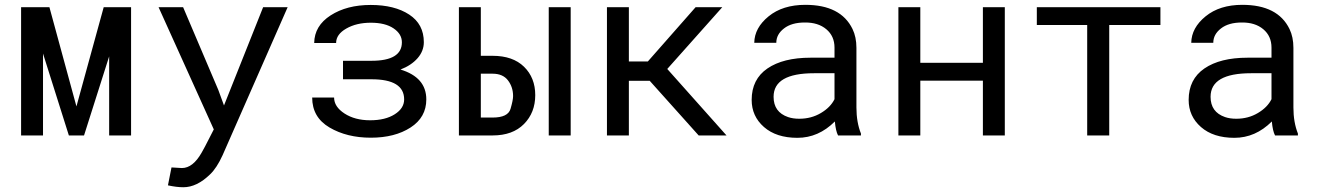

<svg xmlns="http://www.w3.org/2000/svg" viewBox="-20 -558 5441 791"><path d="M520 -528.3V0H429.7V-325.7L326.2 0H263.7L157.2 -337.4V0H66.9V-528.3H183.6L294.9 -119.6L407.2 -528.3Z M671.9 205.6 686.5 131.8 729.5 134.3Q774.9 134.3 811 70.3Q819.8 55.2 824.7 45.4L860.8 -24.9L633.3 -528.3H734.4L879.4 -187.5L902.8 -123.5L1064 -528.3H1165L897 81.5Q873 134.3 845.2 160.6Q817.9 187 790.5 200.2Q763.2 213.4 735.4 213.4Q707.5 213.4 671.9 205.6Z M1645 -148.4Q1645 -231.4 1510.7 -231.4H1393.1V-307.6H1510.7Q1635.7 -307.6 1635.7 -383.8Q1635.7 -418 1601.3 -441.2Q1566.9 -464.4 1507.8 -464.4Q1448.7 -464.4 1406.7 -440.4Q1364.7 -416.5 1364.7 -380.9H1274.4Q1275.4 -451.7 1342 -494.6Q1408.7 -537.6 1507.3 -537.6Q1605.5 -537.6 1665.8 -498Q1726.1 -458.5 1726.1 -384.3Q1726.1 -347.7 1700.2 -318.1Q1674.3 -288.6 1629.9 -271.5Q1736.3 -239.3 1736.3 -148.4Q1736.3 -74.7 1671.4 -32.7Q1606.4 9.3 1507.8 9.3Q1409.2 9.3 1337.6 -32.7Q1266.1 -74.7 1266.1 -156.2H1356.4Q1356.4 -118.2 1399.4 -90.3Q1442.4 -62.5 1504.9 -62.5Q1567.4 -62.5 1606.2 -87.2Q1645 -111.8 1645 -148.4Z M1960.9 -254.4V-73.7H2009.3Q2072.8 -73.7 2083.3 -109.6Q2093.8 -145.5 2093.8 -162.1Q2093.8 -199.2 2072.8 -226.8Q2051.8 -254.4 2009.3 -254.4ZM2331.1 0H2240.7V-528.3H2331.1ZM1960.9 -328.1H2009.3Q2092.8 -328.1 2138.9 -283Q2185.1 -237.8 2185.1 -166Q2185.1 -94.2 2138.7 -47.1Q2092.3 0 2009.3 0H1870.6V-528.3H1960.9Z M2570.8 -225.1V0H2480.5V-528.3H2570.8V-304.7H2648.9L2845.7 -528.3H2955.6L2729 -273.9L2973.1 0H2858.4L2656.7 -225.1Z M3334 -256.3Q3167 -256.3 3167 -159.2Q3167 -96.2 3226.6 -75.7Q3246.6 -68.8 3272.9 -68.8Q3322.3 -68.8 3361.8 -92.3Q3401.4 -115.7 3418 -149.4V-256.3ZM3419.4 -57.6Q3352.1 9.8 3265.1 9.8Q3178.2 9.8 3127.4 -34.7Q3076.7 -79.1 3076.7 -146.5Q3076.7 -231.4 3141.6 -275.9Q3206.5 -320.3 3319.3 -320.3H3418V-361.8Q3418 -409.2 3384.3 -437.5Q3350.6 -465.8 3295.9 -465.3Q3241.2 -465.3 3210 -440.9Q3178.2 -416.5 3178.2 -381.8H3087.4Q3088.4 -443.4 3146.5 -490.7Q3204.6 -538.1 3297.9 -538.1Q3443.8 -538.1 3492.2 -438.5Q3508.3 -405.3 3508.3 -360.8V-115.2Q3508.3 -54.2 3526.9 -7.8V0H3432.6Q3422.9 -18.6 3419.4 -57.6Z M4119.6 0H4029.3V-225.6H3771.5V0H3681.2V-528.3H3771.5V-299.3H4029.3V-528.3H4119.6Z M4760.7 -455.1H4549.8V0H4459V-455.1H4251.5V-528.3H4760.7Z M5134.3 -256.3Q4967.3 -256.3 4967.3 -159.2Q4967.3 -96.2 5026.9 -75.7Q5046.9 -68.8 5073.2 -68.8Q5122.6 -68.8 5162.1 -92.3Q5201.7 -115.7 5218.3 -149.4V-256.3ZM5219.7 -57.6Q5152.3 9.8 5065.4 9.8Q4978.5 9.8 4927.7 -34.7Q4877 -79.1 4877 -146.5Q4877 -231.4 4941.9 -275.9Q5006.8 -320.3 5119.6 -320.3H5218.3V-361.8Q5218.3 -409.2 5184.6 -437.5Q5150.9 -465.8 5096.2 -465.3Q5041.5 -465.3 5010.3 -440.9Q4978.5 -416.5 4978.5 -381.8H4887.7Q4888.7 -443.4 4946.8 -490.7Q5004.9 -538.1 5098.1 -538.1Q5244.1 -538.1 5292.5 -438.5Q5308.6 -405.3 5308.6 -360.8V-115.2Q5308.6 -54.2 5327.1 -7.8V0H5232.9Q5223.1 -18.6 5219.7 -57.6Z"/></svg>

Font: RobotoMono-Regular
Style: Regular
Weight: 400
Designer: Google
Version: Version 2.000985; 2015; ttfautohint (v1.3)